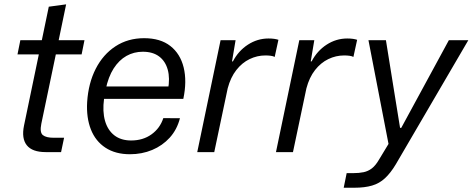

<svg xmlns="http://www.w3.org/2000/svg" viewBox="-20 -713 2215 900"><path d="M194.4 0Q131.4 0 105.8 -31.9Q80.1 -63.9 92.6 -124.6L162 -458.1H62L75.4 -524.7H176.1L208.7 -681.6L290 -692.6L255.1 -524.7H376L362.6 -458.1H241.7L173.7 -133Q165.4 -92 181 -79.6Q196.6 -67.3 231.1 -67.3H280.4L266.3 0Z M589 10Q521.2 10 474.4 -20.6Q427.7 -51.2 406 -106.3Q384.3 -161.5 388.5 -234.7Q394.3 -323.3 428.8 -390.7Q463.2 -458 521.4 -496Q579.7 -534 655.5 -534Q731.7 -534 778.3 -497.6Q825 -461.2 840.9 -396.8Q856.8 -332.3 839.3 -249.5H467.7Q459.8 -190.8 472.2 -146.9Q484.7 -103 515.8 -78.7Q547 -54.5 594.7 -54.5Q650.3 -54.5 690.2 -83.2Q730.2 -112 745.5 -159.3L823.5 -158.8Q809.8 -105.5 775.7 -67.8Q741.5 -30.2 693.4 -10.1Q645.3 10 589 10ZM475.3 -293.2 464.2 -307.7H780.3L767.5 -292.8Q777.3 -346.2 766.3 -386.3Q755.3 -426.3 725.8 -448.4Q696.2 -470.5 649.5 -470.5Q607.7 -470.5 572.8 -450.9Q538 -431.3 512.8 -392.2Q487.7 -353 475.3 -293.2Z M904.6 0 1014 -524.7H1084.3L1067.6 -425.1H1071.7Q1097.4 -474.6 1142 -503.6Q1186.6 -532.6 1238.7 -532.6Q1253.3 -532.6 1265.4 -530.9Q1277.6 -529.1 1285.1 -526.4L1267.6 -446.1Q1260.9 -450.1 1248.9 -451.6Q1237 -453.1 1224.3 -453.1Q1185.4 -453.1 1150 -436Q1114.6 -418.9 1087.8 -384.7Q1061 -350.6 1047.3 -298.9L984.3 0Z M1273.6 0 1383 -524.7H1453.3L1436.6 -425.1H1440.7Q1466.4 -474.6 1511 -503.6Q1555.6 -532.6 1607.7 -532.6Q1622.3 -532.6 1634.4 -530.9Q1646.6 -529.1 1654.1 -526.4L1636.6 -446.1Q1629.9 -450.1 1617.9 -451.6Q1606 -453.1 1593.3 -453.1Q1554.4 -453.1 1519 -436Q1483.6 -418.9 1456.8 -384.7Q1430 -350.6 1416.3 -298.9L1353.3 0Z M1591.1 167 1605 98.6H1635.1Q1663.4 98.6 1684.6 94.1Q1705.7 89.6 1723.1 76.3Q1740.4 63 1756.1 36.1L1808.4 -50.3L1805.9 -14L1707.1 -524.7H1789L1829.1 -275.3L1855.3 -113.7H1860.9L1948.7 -275.3L2084.1 -524.7H2175.3L1835.3 57.3Q1811 98 1784.6 122.4Q1758.3 146.9 1723.8 156.9Q1689.3 167 1641.1 167Z"/></svg>

Font: Mona Sans ExtraLight
Style: Italic
Weight: 200
Italic angle: -11.6951°
Designer: Deni Anggara
Foundry: GitHub
Version: Version 2.000